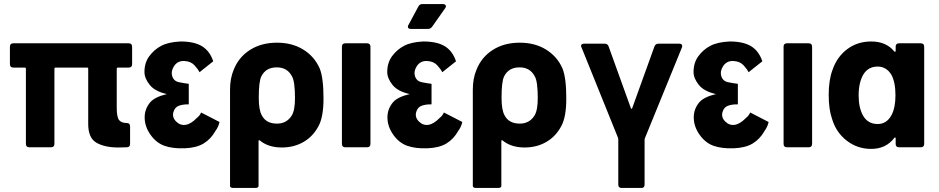

<svg xmlns="http://www.w3.org/2000/svg" viewBox="-20 -728 4640 949"><path d="M616 -394H563Q557 -394 557 -388V-195Q557 -148 569 -134Q581 -120 606 -120Q623 -120 623 -103V-17Q623 0 606 0L565 1Q497 1 456 -23Q415 -47 416 -119V-388Q416 -394 410 -394H255Q249 -394 249 -388V-17Q249 0 232 0H125Q108 0 108 -17V-388Q108 -394 102 -394H46Q29 -394 29 -411V-497Q29 -514 46 -514H616Q633 -514 633 -497V-411Q633 -394 616 -394Z M805 -263Q746 -276 720 -308.5Q694 -341 694 -372Q694 -418 718 -450.5Q742 -483 777 -501.5Q812 -520 872 -523Q940 -523 978.5 -499.5Q1017 -476 1034 -425L966 -371Q959 -386 941 -405.5Q923 -425 891 -426.5Q859 -428 841.5 -403Q824 -378 831 -352.5Q838 -327 865.5 -321.5Q893 -316 911 -314Q912 -313 913 -313V-213Q912 -213 911 -212Q888 -213 866 -206Q844 -199 837 -173.5Q830 -148 850.5 -127.5Q871 -107 897.5 -111Q924 -115 953 -145Q968 -157 974 -172L1065 -125Q1060 -101 1045 -81Q1022 -40 986 -18.5Q950 3 891.5 5Q833 7 792.5 -7.5Q752 -22 723.5 -62.5Q695 -103 695 -148Q695 -190 723 -223Q746 -249 805 -263Z M1274 -158Q1295 -117 1349 -117Q1397 -117 1422 -157Q1438 -183 1438 -243Q1438 -326 1423 -351Q1400 -395 1348 -395Q1294 -395 1272 -351Q1259 -326 1259 -245Q1259 -184 1274 -158ZM1117 -285Q1117 -340 1135 -383Q1160 -446 1216 -481.5Q1272 -517 1349 -517Q1424 -517 1479 -483Q1534 -449 1560 -390Q1579 -344 1579 -241Q1579 -151 1555 -106Q1528 -54 1480.5 -26.5Q1433 1 1373 1Q1307 1 1265 -33Q1262 -36 1260 -35Q1258 -34 1258 -30V191Q1258 201 1241 201H1134Q1117 201 1117 191Z M1670 -17V-497Q1670 -514 1687 -514H1794Q1811 -514 1811 -497V-17Q1811 0 1794 0H1687Q1670 0 1670 -17Z M2005 -263Q1946 -276 1920 -308.5Q1894 -341 1894 -372Q1894 -418 1918 -450.5Q1942 -483 1977 -501.5Q2012 -520 2072 -523Q2140 -523 2178.5 -499.5Q2217 -476 2234 -425L2166 -371Q2159 -386 2141 -405.5Q2123 -425 2091 -426.5Q2059 -428 2041.5 -403Q2024 -378 2031 -352.5Q2038 -327 2065.5 -321.5Q2093 -316 2111 -314Q2112 -313 2113 -313V-213Q2112 -213 2111 -212Q2088 -213 2066 -206Q2044 -199 2037 -173.5Q2030 -148 2050.5 -127.5Q2071 -107 2097.5 -111Q2124 -115 2153 -145Q2168 -157 2174 -172L2265 -125Q2260 -101 2245 -81Q2222 -40 2186 -18.5Q2150 3 2091.5 5Q2033 7 1992.5 -7.5Q1952 -22 1923.5 -62.5Q1895 -103 1895 -148Q1895 -190 1923 -223Q1946 -249 2005 -263ZM1996 -596Q1996 -601 1999 -605L2048 -696Q2054 -708 2068 -708H2169Q2176 -708 2180 -705Q2184 -702 2184 -697Q2184 -692 2180 -687L2116 -596Q2108 -585 2095 -585H2011Q1996 -585 1996 -596Z M2474 -158Q2495 -117 2549 -117Q2597 -117 2622 -157Q2638 -183 2638 -243Q2638 -326 2623 -351Q2600 -395 2548 -395Q2494 -395 2472 -351Q2459 -326 2459 -245Q2459 -184 2474 -158ZM2317 -285Q2317 -340 2335 -383Q2360 -446 2416 -481.5Q2472 -517 2549 -517Q2624 -517 2679 -483Q2734 -449 2760 -390Q2779 -344 2779 -241Q2779 -151 2755 -106Q2728 -54 2680.5 -26.5Q2633 1 2573 1Q2507 1 2465 -33Q2462 -36 2460 -35Q2458 -34 2458 -30V191Q2458 201 2441 201H2334Q2317 201 2317 191Z M3036 184V-38L3035 -46L2855 -492Q2852 -497 2852 -501Q2852 -506 2855.5 -509Q2859 -512 2866 -512H2970Q2983 -512 2988 -499L3098 -194Q3100 -190 3102 -190Q3104 -190 3105 -194L3215 -499Q3221 -512 3233 -512H3338Q3352 -512 3352 -500Q3352 -495 3350 -492L3168 -46L3166 -38V184Q3166 201 3151 201H3052Q3036 201 3036 184Z M3519 -263Q3460 -276 3434 -308.5Q3408 -341 3408 -372Q3408 -418 3432 -450.5Q3456 -483 3491 -501.5Q3526 -520 3586 -523Q3654 -523 3692.5 -499.5Q3731 -476 3748 -425L3680 -371Q3673 -386 3655 -405.5Q3637 -425 3605 -426.5Q3573 -428 3555.5 -403Q3538 -378 3545 -352.5Q3552 -327 3579.5 -321.5Q3607 -316 3625 -314Q3626 -313 3627 -313V-213Q3626 -213 3625 -212Q3602 -213 3580 -206Q3558 -199 3551 -173.5Q3544 -148 3564.5 -127.5Q3585 -107 3611.5 -111Q3638 -115 3667 -145Q3682 -157 3688 -172L3779 -125Q3774 -101 3759 -81Q3736 -40 3700 -18.5Q3664 3 3605.5 5Q3547 7 3506.5 -7.5Q3466 -22 3437.5 -62.5Q3409 -103 3409 -148Q3409 -190 3437 -223Q3460 -249 3519 -263Z M3853 -17V-497Q3853 -514 3870 -514H3977Q3994 -514 3994 -497V-17Q3994 0 3977 0H3870Q3853 0 3853 -17Z M4424 -514H4531Q4548 -514 4548 -497V-17Q4548 0 4531 0H4424Q4407 0 4407 -17V-44Q4407 -48 4404.5 -48.5Q4402 -49 4400 -46Q4359 8 4286 8Q4218 8 4165.5 -32.5Q4113 -73 4093 -139Q4076 -187 4076 -259Q4076 -333 4095 -383Q4117 -447 4167.5 -485Q4218 -523 4286 -523Q4360 -523 4400 -474Q4402 -471 4404.5 -472Q4407 -473 4407 -477V-497Q4407 -514 4424 -514ZM4406 -257Q4406 -323 4385 -360Q4360 -399 4318 -399Q4272 -399 4248 -361Q4224 -321 4224 -256Q4224 -197 4245 -158Q4269 -115 4318 -115Q4362 -115 4386 -158Q4406 -195 4406 -257Z"/></svg>

Font: Barlow
Style: Bold
Weight: 700
Designer: Jeremy Tribby
Foundry: Jeremy Tribby
Version: Version 1.101 August 23, 2024